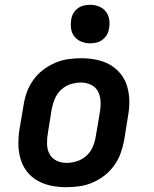

<svg xmlns="http://www.w3.org/2000/svg" viewBox="-20 -770 640 798"><path d="M256 8Q224 8 193.5 2Q163 -4 137 -18.5Q111 -33 92.5 -56.5Q74 -80 65.5 -109Q57 -138 56.5 -169.5Q56 -201 61 -233L78 -333Q82 -360 91.5 -386.5Q101 -413 118 -437Q135 -461 158.5 -479Q182 -497 208.5 -508.5Q235 -520 262.5 -524Q290 -528 317 -528Q349 -528 379.5 -522Q410 -516 436 -501.5Q462 -487 481 -463.5Q500 -440 508.5 -411Q517 -382 517.5 -350.5Q518 -319 512 -287L496 -187Q491 -160 481.5 -133.5Q472 -107 455 -83Q438 -59 415 -41Q392 -23 365.5 -11.5Q339 0 311 4Q283 8 256 8ZM256 -93Q278 -93 300 -100Q322 -107 339.5 -123Q357 -139 366 -160.5Q375 -182 378 -203L395 -303Q399 -326 398 -348.5Q397 -371 387.5 -389.5Q378 -408 358.5 -417.5Q339 -427 317 -427Q295 -427 273 -420Q251 -413 234 -397Q217 -381 208 -359.5Q199 -338 195 -317L179 -217Q175 -194 175.5 -171.5Q176 -149 185.5 -130.5Q195 -112 214.5 -102.5Q234 -93 256 -93ZM354 -590Q335 -590 318 -597Q301 -604 289.5 -618Q278 -632 275.5 -651Q273 -670 276 -689Q278 -703 285 -715Q292 -727 303.5 -735.5Q315 -744 328 -747Q341 -750 355 -750Q374 -750 391.5 -743Q409 -736 420 -722Q431 -708 434 -689Q437 -670 433 -651Q431 -637 424 -625Q417 -613 405.5 -604.5Q394 -596 381 -593Q368 -590 354 -590Z"/></svg>

Font: Iosevka HT Extended
Style: Bold Italic
Weight: 700
Width: 7
Italic angle: -9°
Monospace: yes
Designer: Belleve Invis
Foundry: Belleve Invis
Version: Version 32.3.0; ttfautohint (v1.8.4)